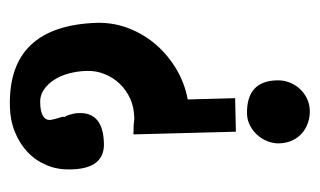

<svg xmlns="http://www.w3.org/2000/svg" viewBox="-146 -233 630 378"><g transform="rotate(90 169.0 -44.0)"><path d="M313.5 130.9Q314.5 157.2 305.2 179.2Q295.9 201.2 279.3 216.8Q262.7 232.4 239.7 241.7Q216.8 251 189.9 251.5Q30.3 255.9 24.9 79.1Q24.4 46.4 36.1 16.6Q47.9 -13.2 68.6 -36.9Q89.4 -60.5 116.9 -76.7Q144.5 -92.8 175.8 -98.6L173.3 -191.9L239.3 -193.4L244.6 8.3Q242.2 8.3 236.8 8.1Q231.4 7.8 225.6 7.8Q220.7 7.3 216.3 6.8Q211.9 6.3 209.5 6.8Q190.4 7.3 173.8 14.9Q157.2 22.5 145 35.2Q132.8 47.9 126 64.7Q119.1 81.5 119.6 100.1Q120.1 119.1 124.8 136Q129.4 152.8 137.7 165.3Q146 177.7 157.2 185.1Q168.5 192.4 181.6 191.9Q216.3 191.4 216.3 172.4Q215.8 169.4 214.4 163.3Q212.9 157.2 210 148.4V146.5Q210 146 210.2 145.5Q210.4 145 210.4 144.5Q209.5 142.6 209 141.6Q208.5 140.6 208 140.1Q202.6 126 202.6 115.2Q201.2 67.9 262.2 66.4Q312 64.9 313.5 130.9ZM262.2 -279.3Q262.7 -268.1 258.5 -256.8Q254.4 -245.6 246.6 -236.6Q238.8 -227.5 228 -221.7Q217.3 -215.8 204.6 -215.3Q139.6 -213.9 138.2 -273.9Q137.7 -286.6 142.1 -298.3Q146.5 -310.1 154.5 -318.8Q162.6 -327.6 173.3 -333Q184.1 -338.4 196.8 -338.9Q210 -339.4 221.9 -335.2Q233.9 -331.1 242.7 -323.2Q251.5 -315.4 256.6 -304.2Q261.7 -293 262.2 -279.3Z"/></g></svg>

Font: XB Khoramshahr
Style: Bold
Weight: 700
Designer: Behnam
Foundry: Irmug
Version: Version 8.005 2009